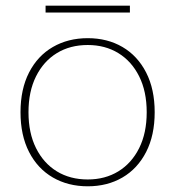

<svg xmlns="http://www.w3.org/2000/svg" viewBox="-20 -644 615 674"><path d="M288 -510Q357 -510 410 -479Q463 -448 493 -389.5Q523 -331 523 -250Q523 -169 493 -110.5Q463 -52 410 -21Q357 10 288 10Q219 10 165.5 -21Q112 -52 82 -110.5Q52 -169 52 -250Q52 -331 82 -389.5Q112 -448 165.5 -479Q219 -510 288 -510ZM288 -486Q226 -486 179.5 -457.5Q133 -429 106.5 -376Q80 -323 80 -250Q80 -177 106.5 -124Q133 -71 179.5 -42.5Q226 -14 288 -14Q349 -14 395.5 -42.5Q442 -71 468.5 -124Q495 -177 495 -250Q495 -323 468.5 -376Q442 -429 395.5 -457.5Q349 -486 288 -486ZM436 -624V-600H140V-624Z"/></svg>

Font: Work Sans ExtraLight
Style: Regular
Weight: 200
Designer: Wei Huang
Foundry: Wei Huang
Version: Version 2.010; ttfautohint (v1.8.3)